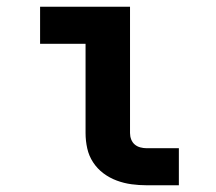

<svg xmlns="http://www.w3.org/2000/svg" viewBox="-20 -550 640 570"><path d="M415 0Q393 0 370.5 -3Q348 -6 326.5 -14Q305 -22 287 -35.5Q269 -49 256.5 -68Q244 -87 239 -109.5Q234 -132 234 -155V-420H99V-530H366V-155Q366 -145 369.5 -136Q373 -127 380 -121Q387 -115 396.5 -112.5Q406 -110 415 -110H511V0Z"/></svg>

Font: Iosevka Slab XBdEx
Style: Regular
Weight: 800
Width: 7
Monospace: yes
Designer: Belleve Invis
Foundry: Belleve Invis
Version: Version 11.1.0; ttfautohint (v1.8.3)